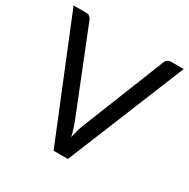

<svg xmlns="http://www.w3.org/2000/svg" viewBox="-161 -865 999 1013"><g transform="rotate(30 338.5 -358.0)"><path d="M674 -716.5 382 0H295L3 -716.5H80.5Q93.5 -716.5 101.5 -710Q109.5 -703.5 113.5 -693.5L315.5 -188Q322 -171 328.2 -151Q334.5 -131 339.5 -109Q344.5 -131 350 -151Q355.5 -171 362 -188L563.5 -693.5Q566.5 -702 575.2 -709.2Q584 -716.5 596.5 -716.5Z"/></g></svg>

Font: TypoPRO Lato
Style: Regular
Weight: 400
Designer: Lukasz Dziedzic with Adam Twardoch and Botio Nikoltchev
Foundry: tyPoland Lukasz Dziedzic
Version: Version 2.010; 2014-09-01; http://www.latofonts.com/